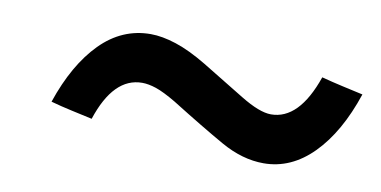

<svg xmlns="http://www.w3.org/2000/svg" viewBox="-35 -537 654 330"><g transform="rotate(10 292.0 -372.5)"><path d="M306 -431Q347 -406 380.5 -385.5Q414 -365 434 -365Q483 -365 510 -443Q529 -438 547 -434Q565 -430 583 -426Q560 -357 522 -318.5Q484 -280 436 -280Q399 -280 361 -301.5Q323 -323 267 -358Q245 -371 231.5 -375.5Q218 -380 207 -380Q157 -380 132 -304Q114 -308 95.5 -312Q77 -316 59 -321Q82 -389 119.5 -427Q157 -465 207 -465Q227 -465 251.5 -457Q276 -449 306 -431Z"/></g></svg>

Font: Rosa Sans Medium
Style: Italic
Weight: 500
Italic angle: -12°
Designer: Pentagram / MCKL
Foundry: Pentagram / MCKL
Version: Version 1.005;September 16, 2019;FontCreator 11.5.0.2425 64-